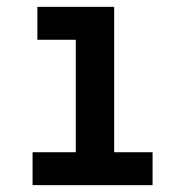

<svg xmlns="http://www.w3.org/2000/svg" viewBox="-20 -540 540 560"><path d="M75 0V-96H201V-424H89V-520H313V-96H425V0Z"/></svg>

Font: Iosevka Term
Style: Bold
Weight: 700
Monospace: yes
Designer: Belleve Invis
Foundry: Belleve Invis
Version: Version 30.0.1